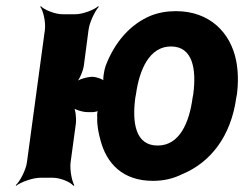

<svg xmlns="http://www.w3.org/2000/svg" viewBox="-20 -574 788 620"><path d="M251 -364 266 -478C269 -502 287 -539 299 -552L297 -554C284 -542 247 -528 223 -528H182C158 -528 123 -542 112 -554L110 -552C120 -539 128 -502 125 -478L67 -50C64 -26 45 11 31 24L32 26C47 14 86 0 110 0H151C175 0 208 14 217 26L220 24C212 11 205 -26 208 -50L225 -175C227 -192 224 -223 216 -232L212 -229C220 -220 247 -212 262 -212H280C286 -212 298 -215 302 -219L298 -222C294 -217 293 -202 294 -195C293 -169 298 -145 304 -123C324 -45 377 10 474 10C508 10 539 3 567 -11C660 -49 726 -134 743 -259L745 -269C750 -308 749 -343 743 -376C725 -470 656 -538 548 -538C518 -538 491 -533 466 -523C402 -496 351 -440 321 -361C316 -347 311 -316 315 -307L319 -310C314 -318 291 -326 278 -326C263 -326 233 -318 223 -308L225 -306C236 -315 249 -346 251 -364ZM604 -269 602 -259C591 -176 559 -104 489 -104C418 -104 406 -176 417 -259L419 -269C430 -350 463 -424 532 -424C602 -424 615 -352 604 -269Z"/></svg>

Font: Asimov
Style: EdgeNarIt
Weight: 500
Designer: Google
Version: Version 2.000980: 2014